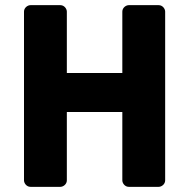

<svg xmlns="http://www.w3.org/2000/svg" viewBox="-20 -699 736 744"><path d="M73 0C73 11 83 25 98 25H214C225 25 239 15 239 0V-265H454V0C454 11 464 25 479 25H595C606 25 620 15 620 0V-654C620 -665 610 -679 595 -679H479C468 -679 454 -669 454 -654V-416H239V-654C239 -665 229 -679 214 -679H98C87 -679 73 -669 73 -654Z"/></svg>

Font: Falling Sky
Style: Blk
Weight: 900
Designer: Paul D. Hunt
Foundry: Adobe Systems Incorporated
Version: Version 1.02